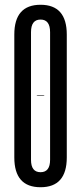

<svg xmlns="http://www.w3.org/2000/svg" viewBox="-20 -775 340 805"><path d="M40 -115V-630Q40 -755 150 -755Q260 -755 260 -630V-115Q260 10 150 10Q40 10 40 -115ZM110 -640V-105Q110 -53 150 -53Q190 -53 190 -105V-640Q190 -693 150 -693Q110 -693 110 -640ZM137 -374 133 -376H163L167 -374Z"/></svg>

Font: Exetegue
Style: Regular
Weight: 400
Designer: Fábio Duarte Martins
Foundry: Fábio Duarte Martins
Version: Version 0.001